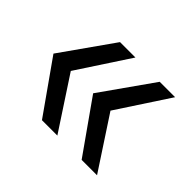

<svg xmlns="http://www.w3.org/2000/svg" viewBox="-90 -581 626 626"><g transform="rotate(45 222.5 -268.0)"><path d="M154 -88 27 -268 154 -448H225L107 -268L225 -88ZM337 -88 210 -268 337 -448H408L290 -268L408 -88Z"/></g></svg>

Font: Mulish
Style: Regular
Weight: 400
Designer: Vernon Adams
Foundry: Vernon Adams
Version: Version 3.603; ttfautohint (v1.8.3)